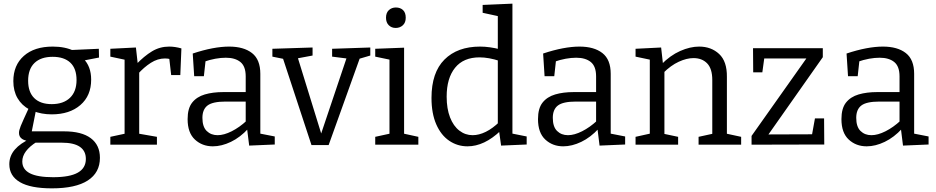

<svg xmlns="http://www.w3.org/2000/svg" viewBox="-20 -792 5122 1051"><path d="M264 239Q147 239 89 205Q31 171 31 107Q31 62 61 27Q91 -8 149 -34L150 -18Q118 -20 101 -31.5Q84 -43 84 -64Q84 -72 86 -80Q88 -88 93.5 -102.5Q99 -117 110.5 -141.5Q122 -166 140 -206L142 -192Q99 -215 76 -254.5Q53 -294 53 -348Q53 -435 110.5 -486Q168 -537 269 -537Q337 -537 386 -513L364 -518L521 -525L522 -477L429 -459L436 -471Q457 -451 468 -422Q479 -393 479 -356Q479 -268 420 -217Q361 -166 263 -166Q207 -166 160 -185L178 -194L152 -63L135 -73H331Q427 -73 477 -35.5Q527 2 527 72Q527 153 460.5 196Q394 239 264 239ZM271 178Q362 178 406 153Q450 128 450 78Q450 34 417 11.5Q384 -11 318 -11H159L182 -16Q102 34 102 92Q102 135 143.5 156.5Q185 178 271 178ZM263 -222Q327 -222 363 -256.5Q399 -291 399 -354Q399 -417 365 -449Q331 -481 268 -481Q204 -481 169 -447.5Q134 -414 134 -350Q134 -288 167.5 -255Q201 -222 263 -222Z M584 0V-43L672 -62L662 -47V-478L673 -463L584 -482V-525L724 -532L735 -434L724 -438Q769 -485 812 -511Q855 -537 906 -537Q938 -537 973 -527L967 -381H917L905 -486L914 -468Q907 -470 899 -471Q891 -472 883 -472Q843 -472 805.5 -448Q768 -424 734 -386L742 -410V-47L730 -62L839 -43V0Z M1405 -45 1392 -63 1484 -45V-1L1344 5L1332 -91L1339 -88Q1295 -40 1244 -15.5Q1193 9 1145 9Q1087 9 1047 -28Q1007 -65 1007 -140Q1007 -199 1032 -230.5Q1057 -262 1101 -275Q1145 -288 1203 -288H1334L1325 -278V-374Q1325 -429 1296 -452.5Q1267 -476 1216 -476Q1189 -476 1158.5 -470.5Q1128 -465 1094 -453L1106 -466L1096 -375H1043L1035 -499Q1092 -518 1142 -527.5Q1192 -537 1234 -537Q1314 -537 1359.5 -501.5Q1405 -466 1405 -388ZM1088 -147Q1088 -98 1111.5 -75Q1135 -52 1171 -52Q1206 -52 1248.5 -73.5Q1291 -95 1331 -132L1325 -111V-245L1334 -236H1215Q1144 -236 1116 -214.5Q1088 -193 1088 -147Z M1798 -525 2007 -532V-488L1939 -468L1953 -483L1779 2H1685L1526 -481L1540 -468L1471 -482V-525L1691 -532V-488L1600 -471L1608 -483L1742 -49H1734L1879 -480L1885 -471L1798 -482Z M2192 -51 2183 -62 2270 -43V0H2034V-43L2121 -62L2112 -51V-473L2120 -464L2034 -482V-525L2192 -531ZM2146 -639Q2123 -639 2108 -654Q2093 -669 2093 -695Q2093 -722 2108.5 -736.5Q2124 -751 2147 -751Q2171 -751 2186 -737Q2201 -723 2201 -695Q2201 -668 2185 -653.5Q2169 -639 2146 -639Z M2539 9Q2484 9 2439 -21.5Q2394 -52 2368 -111.5Q2342 -171 2342 -256Q2342 -395 2413 -466Q2484 -537 2608 -537Q2634 -537 2662.5 -533Q2691 -529 2721 -521L2705 -512V-713L2714 -702L2622 -722V-765L2785 -772V-49L2773 -63L2863 -45V-1L2723 5L2711 -81L2721 -77Q2676 -34 2630.5 -12.5Q2585 9 2539 9ZM2567 -52Q2602 -52 2639.5 -70.5Q2677 -89 2715 -126L2705 -99V-478L2716 -458Q2655 -478 2605 -478Q2517 -478 2471 -421Q2425 -364 2425 -263Q2425 -197 2443.5 -149.5Q2462 -102 2494.5 -77Q2527 -52 2567 -52Z M3323 -45 3310 -63 3402 -45V-1L3262 5L3250 -91L3257 -88Q3213 -40 3162 -15.5Q3111 9 3063 9Q3005 9 2965 -28Q2925 -65 2925 -140Q2925 -199 2950 -230.5Q2975 -262 3019 -275Q3063 -288 3121 -288H3252L3243 -278V-374Q3243 -429 3214 -452.5Q3185 -476 3134 -476Q3107 -476 3076.5 -470.5Q3046 -465 3012 -453L3024 -466L3014 -375H2961L2953 -499Q3010 -518 3060 -527.5Q3110 -537 3152 -537Q3232 -537 3277.5 -501.5Q3323 -466 3323 -388ZM3006 -147Q3006 -98 3029.5 -75Q3053 -52 3089 -52Q3124 -52 3166.5 -73.5Q3209 -95 3249 -132L3243 -111V-245L3252 -236H3133Q3062 -236 3034 -214.5Q3006 -193 3006 -147Z M3459 0V-43L3549 -63L3537 -48V-478L3549 -463L3459 -482V-525L3599 -532L3610 -434L3599 -438Q3649 -489 3703.5 -513Q3758 -537 3807 -537Q3873 -537 3916.5 -496.5Q3960 -456 3959 -371V-48L3949 -62L4037 -43V0H3804V-43L3891 -62L3879 -47V-354Q3879 -416 3851 -445Q3823 -474 3776 -474Q3739 -474 3695.5 -454Q3652 -434 3610 -392L3617 -408V-47L3607 -61L3692 -43V0Z M4491 -144 4492 -1 4094 0V-48L4406 -489L4418 -472H4142L4166 -491L4153 -396H4103L4102 -528H4484V-479L4171 -34L4167 -56L4444 -57L4421 -33L4441 -144Z M4984 -45 4971 -63 5063 -45V-1L4923 5L4911 -91L4918 -88Q4874 -40 4823 -15.5Q4772 9 4724 9Q4666 9 4626 -28Q4586 -65 4586 -140Q4586 -199 4611 -230.5Q4636 -262 4680 -275Q4724 -288 4782 -288H4913L4904 -278V-374Q4904 -429 4875 -452.5Q4846 -476 4795 -476Q4768 -476 4737.5 -470.5Q4707 -465 4673 -453L4685 -466L4675 -375H4622L4614 -499Q4671 -518 4721 -527.5Q4771 -537 4813 -537Q4893 -537 4938.5 -501.5Q4984 -466 4984 -388ZM4667 -147Q4667 -98 4690.5 -75Q4714 -52 4750 -52Q4785 -52 4827.5 -73.5Q4870 -95 4910 -132L4904 -111V-245L4913 -236H4794Q4723 -236 4695 -214.5Q4667 -193 4667 -147Z"/></svg>

Font: Pack4
Style: Regular
Weight: 400
Version: Version 2.002